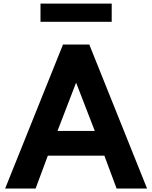

<svg xmlns="http://www.w3.org/2000/svg" viewBox="-20 -1080 872 1100"><path d="M9.5 0H184L254 -188H578L648 0H822.5L491.5 -825H341ZM309.5 -330 416 -606.5 523 -330ZM212 -955H620V-1059.5H212Z"/></svg>

Font: Spartan
Style: Bold
Weight: 700
Designer: Matt Bailey, Mirko Velimirovic
Foundry: Matt Bailey
Version: Version 1.003; ttfautohint (v1.8.3)